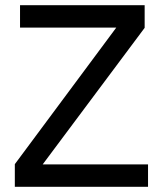

<svg xmlns="http://www.w3.org/2000/svg" viewBox="-20 -718 626 738"><path d="M549 0H37V-87L427 -612H57V-698H536V-611L144 -86H549Z"/></svg>

Font: IBM Plex Sans Devanagari Text
Style: Regular
Weight: 450
Designer: Mike Abbink, Paul van der Laan, Pieter van Rosmalen, Erin McLaughlin
Foundry: Bold Monday
Version: Version 1.1